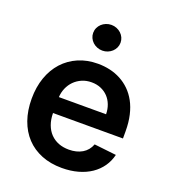

<svg xmlns="http://www.w3.org/2000/svg" viewBox="-140 -866 873 980"><g transform="rotate(20 296.5 -375.5)"><path d="M307.5 10.7Q245.7 10.7 196.7 -9.1Q147.7 -28.8 113.5 -65.3Q79.2 -101.9 60.9 -153.6Q42.6 -205.3 42.6 -269.5Q42.6 -332.7 60.9 -384.8Q79.2 -436.8 113.1 -474.1Q147 -511.4 194.6 -532Q242.2 -552.6 300.8 -552.6Q334.5 -552.6 365.9 -545.5Q397.4 -538.4 425.1 -523.6Q452.8 -508.9 475.7 -486.5Q498.6 -464.1 515.3 -433.6Q532 -403.1 541 -364Q550.1 -324.9 550.1 -277V-237.6H170.1Q170.5 -202.4 180.6 -174.9Q190.7 -147.4 209 -128.4Q227.3 -109.4 252.7 -99.4Q278.1 -89.5 309.3 -89.5Q351.2 -89.5 381.4 -107.2Q411.6 -125 424.7 -159.8L544.7 -146.3Q536.2 -110.8 516 -81.9Q495.7 -52.9 465.4 -32.3Q435 -11.7 395.1 -0.5Q355.1 10.7 307.5 10.7ZM426.8 -324.2Q426.5 -351.9 417.4 -375.5Q408.4 -399.1 392 -416.2Q375.7 -433.2 353 -442.8Q330.3 -452.4 302.6 -452.4Q273.8 -452.4 250.2 -442.1Q226.6 -431.8 209.3 -414.4Q192.1 -397 182 -373.8Q171.9 -350.5 170.5 -324.2ZM297.2 -622.9Q282 -622.9 268.3 -628.4Q254.6 -633.9 244.5 -643.3Q234.4 -652.7 228.5 -665.5Q222.7 -678.3 222.7 -692.5Q222.7 -707 228.5 -719.8Q234.4 -732.6 244.5 -742Q254.6 -751.4 268.3 -756.9Q282 -762.4 297.2 -762.4Q312.5 -762.4 326 -756.9Q339.5 -751.4 349.6 -742Q359.7 -732.6 365.6 -719.8Q371.4 -707 371.4 -692.5Q371.4 -678.3 365.6 -665.5Q359.7 -652.7 349.6 -643.3Q339.5 -633.9 326 -628.4Q312.5 -622.9 297.2 -622.9Z"/></g></svg>

Font: Interop SemBd
Style: Regular
Weight: 600
Designer: Rasmus Andersson, Google, Jang Haemin
Foundry: jhaemin
Version: Version 1.008